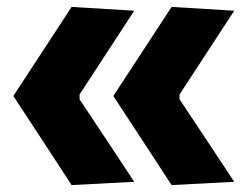

<svg xmlns="http://www.w3.org/2000/svg" viewBox="-20 -533 729 555"><path d="M476 2Q434 -62 392 -126.8Q350 -191.5 307.5 -255.5Q350 -320 392 -384.5Q434 -449 476 -513L657 -502Q617.5 -442 578.2 -381.2Q539 -320.5 499 -260V-246Q539 -186.5 578.2 -126.8Q617.5 -67 657 -7.5ZM187 2Q145 -62 103 -126.8Q61 -191.5 18.5 -255.5Q61 -320 103 -384.5Q145 -449 187 -513L368 -502Q328.5 -442 289.2 -381.2Q250 -320.5 210 -260V-246Q250 -186.5 289.2 -126.8Q328.5 -67 368 -7.5Z"/></svg>

Font: Commissioner Thin ExtraBold
Style: Regular
Weight: 800
Version: Version 1.000